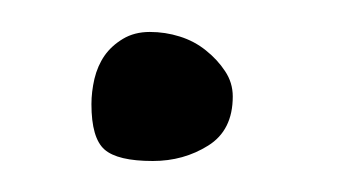

<svg xmlns="http://www.w3.org/2000/svg" viewBox="-20 -282 214 122"><path d="M38.1 -215.8Q38.1 -223.6 40 -231.9Q42 -240.2 46.4 -246.6Q50.8 -252.9 58.1 -257.3Q65.4 -261.7 75.2 -261.7Q85 -261.7 94.2 -258.8Q103.5 -255.9 110.8 -250Q118.2 -244.1 123 -236.8Q127.9 -229.5 127.9 -220.7Q127.9 -199.2 112.3 -189.5Q96.7 -179.7 77.1 -179.7Q54.7 -179.7 46.4 -187Q38.1 -194.3 38.1 -215.8Z"/></svg>

Font: Zeyada
Style: Regular
Weight: 400
Version: Version 1.002 2010